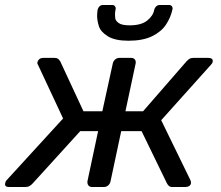

<svg xmlns="http://www.w3.org/2000/svg" viewBox="-49 -753 888 773"><path d="M-28 -16Q-27 -19 -26 -22Q-25 -25 -21 -29L205 -276L104 -492Q100 -498 102 -504Q108 -520 125 -520H170Q180 -520 185 -516Q190 -512 194 -505L287 -305H363L405 -497Q407 -507 414.5 -513.5Q422 -520 432 -520H478Q489 -520 494 -513.5Q499 -507 497 -497L456 -305H527L701 -505Q707 -512 713.5 -516Q720 -520 730 -520H790Q799 -520 804 -516Q809 -512 807 -504Q807 -499 800 -492L600 -269L717 -29Q719 -25 719.5 -22Q720 -19 720 -16Q719 -8 712.5 -4Q706 0 697 0H646Q636 0 631 -4.5Q626 -9 623 -15L521 -225H439L396 -23Q394 -13 386.5 -6.5Q379 0 368 0H322Q312 0 307 -6.5Q302 -13 303 -23L346 -225H274L83 -15Q78 -9 70.5 -4.5Q63 0 53 0H-12Q-32 0 -28 -16ZM468 -589Q414 -589 385 -607Q356 -625 349 -648Q342 -671 342 -689Q342 -701 344 -714Q346 -722 351.5 -727.5Q357 -733 367 -733H401Q410 -733 413.5 -728.5Q417 -724 417 -719Q417 -717 416 -714Q414 -703 414 -694Q414 -689 415 -679.5Q416 -670 428.5 -660.5Q441 -651 473 -651Q520 -651 544 -670.5Q568 -690 572 -714Q574 -722 580 -727.5Q586 -733 595 -733H630Q639 -733 642.5 -728.5Q646 -724 646 -719Q646 -717 645 -714Q638 -682 619 -653.5Q600 -625 563 -607Q526 -589 468 -589Z"/></svg>

Font: SVN-Rubik
Style: Italic
Weight: 400
Italic angle: -12°
Designer: Hubert and Fischer
Foundry: Hubert & Fischer
Version: Version 2.101; ttfautohint (v1.8.3)